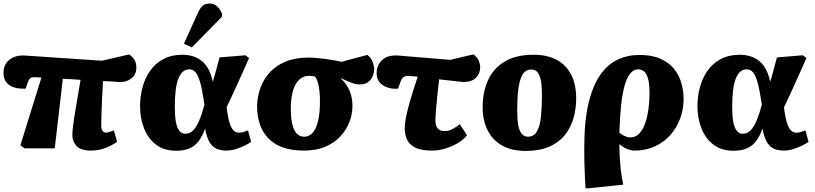

<svg xmlns="http://www.w3.org/2000/svg" viewBox="-29 -844 4643 1094"><path d="M488 14Q431 14 407 -12.5Q383 -39 383 -74Q383 -92 387.5 -128Q392 -164 402.5 -227Q413 -290 430 -389Q405 -391 379.5 -392.5Q354 -394 329 -395L283 1H111L87 -16L207 -402Q195 -403 185 -403.5Q175 -404 166 -404Q149 -404 142 -397Q135 -390 128 -371L117 -339Q98 -338 76.5 -340.5Q55 -343 35.5 -352.5Q16 -362 3.5 -380.5Q-9 -399 -9 -429Q-9 -462 7 -485Q23 -508 52.5 -519.5Q82 -531 122 -527L552 -498L707 -534Q731 -517 739.5 -499Q748 -481 748 -458Q748 -431 734.5 -413Q721 -395 700 -385.5Q679 -376 657 -376Q636 -378 610.5 -379.5Q585 -381 558 -382Q555 -331 553 -290.5Q551 -250 550 -219Q549 -188 548.5 -165.5Q548 -143 548 -128Q548 -115 551 -106Q554 -97 560.5 -92.5Q567 -88 576 -88Q582 -88 594.5 -92Q607 -96 620 -101L638 -36Q624 -26 601.5 -14Q579 -2 550 6Q521 14 488 14Z M975 15Q906 15 860.5 -19.5Q815 -54 792 -112Q769 -170 769 -238Q769 -296 783.5 -348.5Q798 -401 827.5 -442.5Q857 -484 903 -508Q949 -532 1011 -532Q1038 -532 1064.5 -525Q1091 -518 1114.5 -501.5Q1138 -485 1155.5 -455.5Q1173 -426 1183 -380H1184Q1191 -401 1196.5 -422Q1202 -443 1208.5 -467Q1215 -491 1222 -517L1370 -529L1390 -513Q1367 -461 1345 -412Q1323 -363 1302.5 -318.5Q1282 -274 1262 -232L1265 -210Q1272 -163 1281.5 -136.5Q1291 -110 1303.5 -99Q1316 -88 1333 -88Q1345 -88 1357 -91.5Q1369 -95 1384 -101L1402 -36Q1387 -25 1364.5 -14Q1342 -3 1315 5.5Q1288 14 1259 14Q1231 14 1206.5 4Q1182 -6 1165.5 -33Q1149 -60 1140 -110H1139Q1125 -69 1103.5 -40.5Q1082 -12 1050.5 1.5Q1019 15 975 15ZM1027 -82Q1054 -82 1073 -102.5Q1092 -123 1107.5 -160.5Q1123 -198 1136 -248L1132 -272Q1122 -338 1111 -376.5Q1100 -415 1085.5 -432Q1071 -449 1050 -449Q1028 -449 1012 -434.5Q996 -420 986 -392.5Q976 -365 971.5 -325Q967 -285 967 -233Q967 -184 973 -150.5Q979 -117 992.5 -99.5Q1006 -82 1027 -82ZM1064 -574 1019 -595 1096 -765Q1109 -796 1124.5 -810Q1140 -824 1166 -824Q1191 -824 1208.5 -807.5Q1226 -791 1236 -766V-749Z M1701 14Q1631 14 1580 -5Q1529 -24 1497 -59Q1465 -94 1450 -141Q1435 -188 1436 -244Q1438 -298 1456 -346.5Q1474 -395 1509.5 -433Q1545 -471 1599.5 -493.5Q1654 -516 1729 -516Q1750 -516 1777 -513.5Q1804 -511 1830.5 -507.5Q1857 -504 1880 -499.5Q1903 -495 1917 -492L2064 -531Q2084 -517 2093.5 -493Q2103 -469 2103 -449Q2103 -434 2096 -413.5Q2089 -393 2070.5 -377.5Q2052 -362 2016 -363Q2002 -363 1985 -368.5Q1968 -374 1950 -382Q1932 -390 1915 -398L1914 -396Q1936 -375 1951 -350Q1966 -325 1973 -295.5Q1980 -266 1979 -232Q1978 -191 1961.5 -148Q1945 -105 1911.5 -68Q1878 -31 1826 -8.5Q1774 14 1701 14ZM1704 -65Q1730 -65 1749 -83.5Q1768 -102 1780 -142Q1792 -182 1794 -247Q1795 -296 1791 -327.5Q1787 -359 1781 -378Q1775 -397 1766 -408Q1756 -410 1748 -411Q1740 -412 1733 -412Q1701 -412 1678 -392Q1655 -372 1642.5 -334Q1630 -296 1628 -240Q1627 -179 1635.5 -140.5Q1644 -102 1661.5 -83.5Q1679 -65 1704 -65Z M2434 14Q2370 14 2336 -3.5Q2302 -21 2289.5 -50Q2277 -79 2277 -113Q2277 -139 2284 -175Q2291 -211 2307 -267Q2323 -323 2351 -407Q2334 -409 2319 -410Q2304 -411 2293 -411Q2280 -411 2270 -404.5Q2260 -398 2252 -375L2239 -339Q2210 -336 2181.5 -344.5Q2153 -353 2135 -373.5Q2117 -394 2117 -427Q2117 -474 2150 -503.5Q2183 -533 2247 -527L2536 -503L2668 -534Q2692 -517 2699.5 -497.5Q2707 -478 2707 -460Q2707 -425 2683 -401Q2659 -377 2615 -377Q2604 -377 2583.5 -379.5Q2563 -382 2535 -385Q2507 -388 2473 -392Q2471 -375 2469.5 -359Q2468 -343 2466 -327.5Q2464 -312 2462.5 -297.5Q2461 -283 2460 -269Q2459 -255 2457.5 -242.5Q2456 -230 2455 -217.5Q2454 -205 2453.5 -194.5Q2453 -184 2452.5 -175Q2452 -166 2452 -157Q2452 -127 2465.5 -112Q2479 -97 2503 -97Q2527 -97 2547.5 -107.5Q2568 -118 2591 -136L2632 -73Q2612 -48 2579 -28.5Q2546 -9 2508.5 2.5Q2471 14 2434 14Z M2967 16Q2885 16 2830.5 -15.5Q2776 -47 2748.5 -103.5Q2721 -160 2721 -234Q2721 -317 2750.5 -384.5Q2780 -452 2844.5 -492Q2909 -532 3011 -532Q3091 -532 3145 -502Q3199 -472 3226.5 -416.5Q3254 -361 3254 -283Q3254 -224 3238.5 -170Q3223 -116 3189 -74Q3155 -32 3100 -8Q3045 16 2967 16ZM2979 -65Q3013 -65 3030.5 -95.5Q3048 -126 3053.5 -180Q3059 -234 3059 -305Q3059 -350 3053.5 -381.5Q3048 -413 3035 -430.5Q3022 -448 2998 -448Q2979 -448 2964.5 -437.5Q2950 -427 2939.5 -400.5Q2929 -374 2923.5 -328.5Q2918 -283 2918 -215Q2918 -167 2923.5 -133.5Q2929 -100 2943 -82.5Q2957 -65 2979 -65Z M3315 230 3307 225Q3305 195 3304 169Q3303 143 3302 117.5Q3301 92 3300.5 64Q3300 36 3300 0Q3300 -152 3324 -254Q3348 -356 3391 -417Q3434 -478 3491 -504.5Q3548 -531 3614 -531Q3682 -531 3730 -511Q3778 -491 3808 -456Q3838 -421 3852 -375.5Q3866 -330 3866 -279Q3866 -221 3846 -167.5Q3826 -114 3789.5 -73.5Q3753 -33 3701.5 -9.5Q3650 14 3586 14Q3567 14 3543.5 4.5Q3520 -5 3501 -22H3500Q3500 6 3501.5 38Q3503 70 3506 102Q3509 134 3513.5 161.5Q3518 189 3522 208ZM3563 -61Q3593 -61 3614 -83.5Q3635 -106 3647.5 -143Q3660 -180 3666 -224Q3672 -268 3672 -311Q3672 -359 3665 -389.5Q3658 -420 3643.5 -434.5Q3629 -449 3607 -449Q3583 -449 3564 -427.5Q3545 -406 3531.5 -361.5Q3518 -317 3510.5 -248.5Q3503 -180 3500 -88Q3516 -75 3532 -68Q3548 -61 3563 -61Z M4151 15Q4082 15 4036.5 -19.5Q3991 -54 3968 -112Q3945 -170 3945 -238Q3945 -296 3959.5 -348.5Q3974 -401 4003.5 -442.5Q4033 -484 4079 -508Q4125 -532 4187 -532Q4214 -532 4240.5 -525Q4267 -518 4290.5 -501.5Q4314 -485 4331.5 -455.5Q4349 -426 4359 -380H4360Q4367 -401 4372.5 -422Q4378 -443 4384.5 -467Q4391 -491 4398 -517L4546 -529L4566 -513Q4543 -461 4521 -412Q4499 -363 4478.5 -318.5Q4458 -274 4438 -232L4441 -210Q4448 -163 4457.5 -136.5Q4467 -110 4479.5 -99Q4492 -88 4509 -88Q4521 -88 4533 -91.5Q4545 -95 4560 -101L4578 -36Q4563 -25 4540.5 -14Q4518 -3 4491 5.5Q4464 14 4435 14Q4407 14 4382.5 4Q4358 -6 4341.5 -33Q4325 -60 4316 -110H4315Q4301 -69 4279.5 -40.5Q4258 -12 4226.5 1.5Q4195 15 4151 15ZM4203 -82Q4230 -82 4249 -102.5Q4268 -123 4283.5 -160.5Q4299 -198 4312 -248L4308 -272Q4298 -338 4287 -376.5Q4276 -415 4261.5 -432Q4247 -449 4226 -449Q4204 -449 4188 -434.5Q4172 -420 4162 -392.5Q4152 -365 4147.5 -325Q4143 -285 4143 -233Q4143 -184 4149 -150.5Q4155 -117 4168.5 -99.5Q4182 -82 4203 -82Z"/></svg>

Font: Literata 18pt ExtraBold
Style: Italic
Weight: 800
Italic angle: -2°
Designer: Latin by Veronika Burian and Jose Scaglione. Greek by Irene Vlachou. Cyrillic by Vera Evstafieva
Foundry: TypeTogether
Version: Version 3.103;gftools[0.9.29]